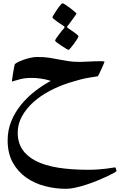

<svg xmlns="http://www.w3.org/2000/svg" viewBox="-20 -687 777 1201"><path d="M708.5 382.3Q708.5 385.7 691.9 395Q675.3 404.3 648.9 416.7Q622.6 429.2 588.9 442.9Q555.2 456.5 520 468Q484.9 479.5 451.7 486.8Q418.5 494.1 393.1 494.1Q326.2 494.1 260.7 477.1Q195.3 460 143.3 423.3Q91.3 386.7 59.6 329.1Q27.8 271.5 27.8 190.9Q27.8 127 50.5 71.3Q73.2 15.6 111.3 -31.2Q149.4 -78.1 197.8 -115.7Q246.1 -153.3 297.9 -181.2Q263.2 -191.9 233.2 -195.8Q203.1 -199.7 178.7 -199.7Q138.2 -199.7 106.4 -191.7Q74.7 -183.6 54.2 -176.8Q54.2 -179.2 56.4 -194.3Q58.6 -209.5 61.5 -227.8Q64.5 -246.1 67.4 -262.2Q70.3 -278.3 71.8 -282.2Q72.3 -287.6 87.4 -295.9Q102.5 -304.2 123.8 -312Q145 -319.8 169.2 -325.2Q193.4 -330.6 213.4 -330.6Q257.8 -330.6 288.3 -325.7Q318.8 -320.8 346.9 -315.2Q375 -309.6 405.8 -304.7Q436.5 -299.8 481.4 -299.8Q503.4 -299.8 537.6 -302Q571.8 -304.2 608.4 -304.2Q619.1 -304.2 626.5 -303.2Q633.8 -302.2 633.8 -300.8Q633.8 -298.8 627.4 -284.4Q621.1 -270 613.8 -253.7Q606.4 -237.3 599.6 -223.6Q592.8 -210 591.8 -210Q555.7 -204.6 528.8 -199.7Q502 -194.8 481.4 -189.2Q460.9 -183.6 443.8 -178.5Q426.8 -173.3 410.2 -168.5Q349.1 -148.9 291.5 -118.7Q233.9 -88.4 189.5 -48.6Q145 -8.8 117.9 39.6Q90.8 87.9 90.8 143.1Q90.8 204.1 120.1 248Q149.4 292 205.6 320.3Q261.7 348.6 343.5 361.8Q425.3 375 530.3 375Q564.9 375 594.7 372.8Q624.5 370.6 647 367.7Q669.4 364.7 683.3 362.3Q697.3 359.9 701.2 359.9Q701.7 359.9 703.1 363Q704.6 366.2 705.8 370.4Q707 374.5 707.8 378.2Q708.5 381.8 708.5 382.3ZM470.7 -460.4Q470.7 -455.1 461.9 -441.2Q453.1 -427.2 442.1 -412.6Q431.2 -397.9 421.1 -386.2Q411.1 -374.5 408.7 -374.5Q406.7 -374.5 393.6 -382.3Q380.4 -390.1 365.2 -400.4Q350.1 -410.6 337.4 -419.9Q324.7 -429.2 324.7 -432.6Q324.7 -436.5 331.5 -447Q338.4 -457.5 347.7 -469.7Q356.9 -481.9 366 -493.4Q375 -504.9 380.4 -509.8Q383.8 -514.2 383.3 -517.1Q383.3 -520.5 381.8 -522Q376 -525.9 363.5 -533.9Q351.1 -542 338.6 -551Q326.2 -560.1 316.9 -567.9Q307.6 -575.7 307.6 -578.6Q307.6 -580.6 311.8 -587.6Q315.9 -594.7 322 -604.5Q328.1 -614.3 335.4 -625.2Q342.8 -636.2 349.9 -645.3Q356.9 -654.3 362.5 -660.4Q368.2 -666.5 370.6 -666.5Q375 -666.5 389.6 -657.2Q404.3 -647.9 419.4 -636.2Q434.6 -624.5 446.5 -614.3Q458.5 -604 458.5 -602.5Q458.5 -600.6 451.7 -591.1Q444.8 -581.5 436 -569.3Q427.2 -557.1 418.7 -545.4Q410.2 -533.7 406.2 -528.3Q404.8 -526.9 402.1 -523.9Q399.4 -521 399.4 -517.6Q399.4 -515.1 405.3 -511.2Q410.6 -507.3 421.6 -500Q432.6 -492.7 443.6 -484.9Q454.6 -477.1 462.6 -470Q470.7 -462.9 470.7 -460.4Z"/></svg>

Font: Accordance
Style: Bold-Italic
Weight: 700
Italic angle: -11°
Version: Version 1.2 (build January 31, 2020) Miklal Software Solutio